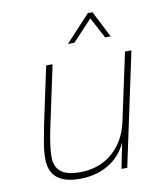

<svg xmlns="http://www.w3.org/2000/svg" viewBox="-83 -804 767 885"><g transform="rotate(-10 300.0 -361.0)"><path d="M219 12Q78 12 78 -106Q78 -141 84 -176.5Q90 -212 100 -263L157 -530H187L126 -244Q120 -217 114 -179Q108 -141 108 -108Q108 -65 135.5 -41.5Q163 -18 226 -18Q316 -18 377.5 -71Q439 -124 458 -213L526 -530H556L443 0H416L440 -119Q411 -56 353.5 -22Q296 12 219 12ZM273 -610 388 -734H410L473 -610H447L395 -708L303 -610Z"/></g></svg>

Font: Geist Mono Thin
Style: Italic
Weight: 100
Italic angle: -12°
Monospace: yes
Designer: Basement.studio, Andrés Briganti, Mateo Zaragoza
Foundry: Basement.studio, Vercel, Andrés Briganti, Guido Ferreyra, Mateo Zaragoza
Version: Version 1.500; ttfautohint (v1.8.4.7-5d5b)